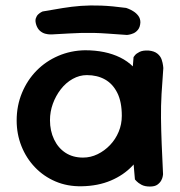

<svg xmlns="http://www.w3.org/2000/svg" viewBox="-20 -684 658 703"><path d="M279 -2Q227 -1 183.5 -19.5Q140 -38 108 -71.5Q76 -105 58.5 -149Q41 -193 41 -243Q41 -297 60.5 -344Q80 -391 114 -425.5Q148 -460 193.5 -479.5Q239 -499 291 -500Q366 -500 420 -473.5Q474 -447 502.5 -391.5Q531 -336 531 -250Q531 -200 514 -155.5Q497 -111 465 -77Q433 -43 386 -23Q339 -3 279 -2ZM284 -107Q312 -107 337.5 -119.5Q363 -132 383 -153Q403 -174 414.5 -201.5Q426 -229 426 -260Q426 -311 409.5 -344Q393 -377 364.5 -393Q336 -409 298 -409Q271 -409 246 -395Q221 -381 202.5 -357Q184 -333 173.5 -304Q163 -275 163 -244Q163 -205 178 -173.5Q193 -142 220 -124.5Q247 -107 284 -107ZM529 -1Q510 -1 498 -7.5Q486 -14 480 -20.5Q474 -27 474 -27Q467 -100 463 -172Q459 -244 460.5 -319Q462 -394 469 -475Q469 -475 474 -481.5Q479 -488 491 -494Q503 -500 524 -499Q545 -497 556.5 -487.5Q568 -478 572 -465.5Q576 -453 577 -444Q578 -435 578 -435Q574 -384 571.5 -340Q569 -296 569.5 -251.5Q570 -207 572 -157Q574 -107 577 -46Q577 -46 576 -39Q575 -32 570.5 -23.5Q566 -15 556.5 -8Q547 -1 529 -1ZM494 -602Q493 -585 485.5 -575.5Q478 -566 468.5 -562Q459 -558 452 -557Q445 -556 445 -556Q403 -559 374 -561Q345 -563 323 -563.5Q301 -564 280 -563.5Q259 -563 233.5 -561.5Q208 -560 170 -558Q170 -558 163 -558Q156 -558 146 -560.5Q136 -563 127 -570.5Q118 -578 113 -592Q108 -607 111 -616.5Q114 -626 120 -631.5Q126 -637 131 -639.5Q136 -642 136 -642Q176 -649 209.5 -654.5Q243 -660 276.5 -662.5Q310 -665 350 -663.5Q390 -662 442 -655Q442 -655 450 -652Q458 -649 468.5 -642.5Q479 -636 486.5 -626Q494 -616 494 -602Z"/></svg>

Font: Sour Gummy Medium
Style: Regular
Weight: 500
Designer: Stefie Justprince
Foundry: Eifetstype
Version: Version 1.000